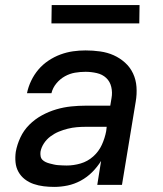

<svg xmlns="http://www.w3.org/2000/svg" viewBox="-20 -726 640 754"><path d="M193 8Q172 8 151.5 5.5Q131 3 112 -3.5Q93 -10 77.5 -22Q62 -34 52.5 -51Q43 -68 41 -88.5Q39 -109 42 -130Q47 -158 60 -186Q73 -214 95 -236Q117 -258 144.5 -273Q172 -288 201 -296.5Q230 -305 259 -308Q288 -311 316 -311H413L418 -341Q422 -363 417 -384.5Q412 -406 397 -420Q382 -434 360 -439Q338 -444 316 -444Q295 -444 274.5 -440.5Q254 -437 235 -426.5Q216 -416 201.5 -398.5Q187 -381 182 -360H86Q91 -385 102.5 -409Q114 -433 131 -453Q148 -473 170.5 -488Q193 -503 217.5 -512Q242 -521 266.5 -524.5Q291 -528 316 -528Q345 -528 373.5 -524Q402 -520 426.5 -509Q451 -498 471 -480Q491 -462 502.5 -437.5Q514 -413 516 -384.5Q518 -356 513 -327L459 0H362L377 -94Q362 -70 342 -50Q322 -30 297 -16.5Q272 -3 245.5 2.5Q219 8 193 8ZM242 -76Q269 -76 296.5 -84Q324 -92 346 -111.5Q368 -131 380 -157.5Q392 -184 397 -211L399 -228H316Q299 -228 281.5 -226.5Q264 -225 246 -220.5Q228 -216 211 -209Q194 -202 178.5 -190.5Q163 -179 152.5 -163Q142 -147 139 -130Q138 -121 139.5 -112.5Q141 -104 146.5 -98.5Q152 -93 159.5 -89.5Q167 -86 175 -84Q183 -82 191.5 -80Q200 -78 208 -77.5Q216 -77 224.5 -76.5Q233 -76 242 -76ZM527 -634H182L183 -706H528Z"/></svg>

Font: Iosevka Custom Medium Oblique
Style: Regular
Weight: 500
Italic angle: -9°
Designer: Belleve Invis
Foundry: Belleve Invis
Version: Version 27.0.1